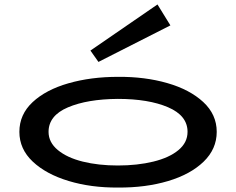

<svg xmlns="http://www.w3.org/2000/svg" viewBox="-20 -829 1061 862"><path d="M67 -237Q67 -315 126.5 -370.5Q186 -426 287 -455Q388 -484 510 -484Q630 -485 731 -456Q832 -427 892.5 -371Q953 -315 953 -237Q953 -160 894 -103Q835 -46 734 -16Q633 14 510 13Q389 14 288 -16.5Q187 -47 127 -103.5Q67 -160 67 -237ZM822 -237Q822 -310 734.5 -347.5Q647 -385 509 -385Q372 -384 285 -347Q198 -310 198 -237Q198 -190 239.5 -155.5Q281 -121 351.5 -103.5Q422 -86 509 -86Q597 -86 668.5 -103.5Q740 -121 781 -155Q822 -189 822 -237ZM422 -551 745 -715 687 -809 386 -602Z"/></svg>

Font: BioRhyme Expanded
Style: Bold
Weight: 700
Width: 7
Designer: Aoife Mooney
Foundry: Aoife Mooney Type
Version: Version 1.000